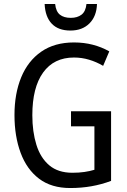

<svg xmlns="http://www.w3.org/2000/svg" viewBox="-20 -1004 640 968"><path d="M338 -443H540V-92Q492 -74 441 -65Q390 -56 334 -56Q239 -56 177 -103Q115 -150 84 -233.5Q53 -317 53 -424Q53 -532 87 -614.5Q121 -697 188 -743.5Q255 -790 353 -790Q403 -790 447.5 -778.5Q492 -767 531 -745L500 -672Q466 -692 429 -703Q392 -714 353 -714Q252 -714 197.5 -638.5Q143 -563 143 -423Q143 -340 163.5 -274Q184 -208 228.5 -170.5Q273 -133 345 -133Q378 -133 405.5 -137Q433 -141 456 -148V-367H338ZM469 -984Q467 -922 431 -886Q395 -850 335 -850Q274 -850 241 -884.5Q208 -919 205 -984H258Q262 -946 282 -930Q302 -914 337 -914Q370 -914 391 -930Q412 -946 416 -984Z"/></svg>

Font: Noto Sans Malayalam UI Condensed
Style: Regular
Weight: 400
Width: 3
Designer: Jelle Bosma - Monotype Design Team
Foundry: Monotype Imaging Inc.
Version: Version 2.104; ttfautohint (v1.8.4.7-5d5b)